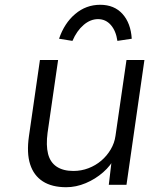

<svg xmlns="http://www.w3.org/2000/svg" viewBox="-20 -773 624 803"><path d="M257 10Q197 10 159 -14.5Q121 -39 106 -86Q91 -133 101 -203L147 -522H223L179 -218Q172 -165 181 -129.5Q190 -94 217 -76Q244 -58 287 -58Q320 -58 350 -69.5Q380 -81 403.5 -101Q427 -121 443 -148Q459 -175 463 -205L509 -522H584L509 0H435L448 -110L461 -116Q444 -81 411.5 -52.5Q379 -24 338.5 -7Q298 10 257 10ZM283 -602 227 -611Q249 -676 294.5 -714.5Q340 -753 399 -753Q458 -753 492.5 -714.5Q527 -676 531 -611L471 -602Q465 -644 443.5 -668.5Q422 -693 390 -693Q358 -693 329.5 -668.5Q301 -644 283 -602Z"/></svg>

Font: Lexend Light
Style: Italic
Weight: 300
Italic angle: -8.13011°
Designer: Bonnie Shaver-Troup, Thomas Jockin
Foundry: Lexend
Version: Version 1.007